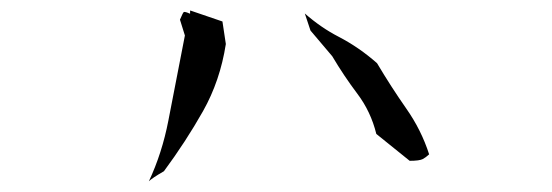

<svg xmlns="http://www.w3.org/2000/svg" viewBox="-20 -584 1040 362"><path d="M338.4 -564V-558.1L332.5 -560.5Q329.1 -561.5 328.6 -561.5Q326.7 -561.5 326.2 -561Q324.7 -559.6 319.3 -546.9L328.6 -517.1Q313 -437.5 297.4 -356.4Q285.6 -295.4 260.7 -242.2Q267.1 -248.5 289.1 -261.2Q330.6 -317.4 362.8 -374.5Q395 -431.6 405.8 -501L399.4 -543.5L339.4 -564ZM689.5 -331.5 752.4 -280.8Q771 -280.8 777.3 -284.2Q782.7 -287.1 789.1 -293Q774.4 -338.9 745.8 -379.6Q717.3 -420.4 690.9 -464.8Q657.2 -494.6 618.7 -514.6Q585.4 -531.7 554.7 -558.6L565.4 -526.4L606.4 -478Q628.4 -440.9 653.8 -407.2Q679.2 -373.5 689.5 -331.5Z"/></svg>

Font: Bakudai
Style: Light
Weight: 300
Version: Version 1.48